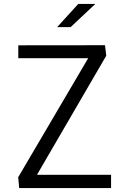

<svg xmlns="http://www.w3.org/2000/svg" viewBox="-20 -961 660 981"><path d="M73.5 -729.5V-663.5H430.5L73 -55.5L78 0H547.5V-68H169L523 -676.5L516.5 -730ZM272 -822.5 380 -941H467L341 -822.5Z"/></svg>

Font: Monaspace Neon Light
Style: Regular
Weight: 300
Designer: Riley Cran & the Lettermatic Team
Foundry: Lettermatic
Version: Version 1.200 (Monaspace Neon)